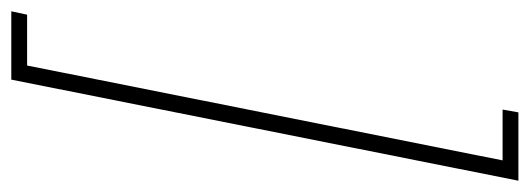

<svg xmlns="http://www.w3.org/2000/svg" viewBox="-335 -481 938 340"><g transform="rotate(90 134.0 -311.0)"><path d="M284 -760 105 138H-16L-10 110H80L248 -732H158L163 -760Z"/></g></svg>

Font: IBM Plex Sans Cond ExtLt
Style: Italic
Weight: 200
Width: 3
Italic angle: -11°
Designer: Mike Abbink, Paul van der Laan, Pieter van Rosmalen
Foundry: Bold Monday
Version: Version 1.3